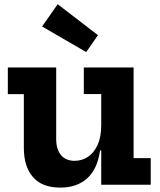

<svg xmlns="http://www.w3.org/2000/svg" viewBox="-20 -868 750 902"><path d="M455.6 -426H373.8V-551.2H607.6V-125.2H688.1V0H455.6ZM244 -551.2V-214Q244 -167.6 266.1 -140Q288.1 -112.5 330.7 -112.5Q365 -112.5 393.4 -131.4Q421.9 -150.3 438.7 -187.7Q455.6 -225.1 455.6 -280.2L481.8 -161.5H450.2Q438.1 -74.2 389.8 -30.4Q341.5 13.3 263.5 13.3Q177.6 13.3 134.8 -36.2Q92 -85.7 92 -173.5V-425.7H16.8V-551.2ZM251 -848.3 177.8 -743.5 385 -623.3 440.3 -702.7Z"/></svg>

Font: Hepta Slab ExtraLight
Style: Regular
Weight: 200
Designer: Michael LaGattuta
Foundry: Michael LaGattuta
Version: Version 1.100